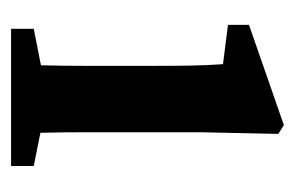

<svg xmlns="http://www.w3.org/2000/svg" viewBox="-113 -420 533 347"><g transform="rotate(90 153.5 -246.5)"><path d="M32 0V-41L98 -54Q99 -91 99 -134.5Q99 -178 99 -210V-257Q99 -298 98.5 -325.5Q98 -353 96 -383L25 -392V-430L206 -493L222 -483L219 -342V-210Q219 -177 219 -134Q219 -91 220 -53L280 -41V0Z"/></g></svg>

Font: Source Serif Pro SemiBold
Style: Regular
Weight: 600
Designer: Frank Grießhammer
Foundry: Adobe Systems Incorporated
Version: Version 3.001;hotconv 1.0.111;makeotfexe 2.5.65597